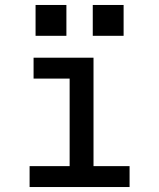

<svg xmlns="http://www.w3.org/2000/svg" viewBox="-20 -752 640 772"><path d="M99 0V-84H260V-436H115V-520H356V-84H501V0ZM353 -608V-732H477V-608ZM123 -608V-732H247V-608Z"/></svg>

Font: Iosevka SS04 Medium Extended
Style: Regular
Weight: 500
Width: 7
Monospace: yes
Designer: Belleve Invis
Foundry: Belleve Invis
Version: Version 19.0.0; ttfautohint (v1.8.4)